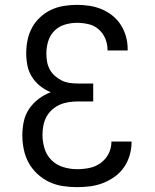

<svg xmlns="http://www.w3.org/2000/svg" viewBox="-20 -763 640 791"><path d="M297 8Q268 8 238.5 3.5Q209 -1 182.5 -13.5Q156 -26 134 -46.5Q112 -67 98 -92.5Q84 -118 78 -147.5Q72 -177 72 -206Q72 -234 78 -262.5Q84 -291 100 -314.5Q116 -338 139 -355.5Q162 -373 189 -383Q165 -393 145 -409Q125 -425 111.5 -446.5Q98 -468 93 -493Q88 -518 88 -544Q88 -571 93.5 -598Q99 -625 112 -649Q125 -673 145.5 -692Q166 -711 190.5 -722.5Q215 -734 242.5 -738.5Q270 -743 297 -743Q323 -743 349 -739Q375 -735 399 -725Q423 -715 443.5 -698.5Q464 -682 478 -660Q492 -638 499 -612.5Q506 -587 506 -561V-555H423V-559Q423 -582 413.5 -604.5Q404 -627 386 -642.5Q368 -658 344.5 -663.5Q321 -669 297 -669Q272 -669 247 -661.5Q222 -654 204 -636Q186 -618 178.5 -593Q171 -568 171 -542Q171 -525 174 -508.5Q177 -492 185 -477Q193 -462 206 -450.5Q219 -439 234 -431.5Q249 -424 266 -421.5Q283 -419 300 -419H364V-345H300Q281 -345 262 -342Q243 -339 226 -331.5Q209 -324 194.5 -311Q180 -298 171 -281Q162 -264 158.5 -245Q155 -226 155 -207Q155 -179 163.5 -151Q172 -123 192.5 -103Q213 -83 241 -74.5Q269 -66 297 -66Q323 -66 348 -71Q373 -76 394 -91Q415 -106 427 -129Q439 -152 439 -178V-180H522V-177Q522 -149 514 -122.5Q506 -96 490.5 -73.5Q475 -51 452.5 -35Q430 -19 404.5 -9Q379 1 352 4.5Q325 8 297 8Z"/></svg>

Font: Iosevka Extended
Style: Regular
Weight: 400
Width: 7
Monospace: yes
Designer: Belleve Invis
Foundry: Belleve Invis
Version: Version 32.5.0; ttfautohint (v1.8.4)